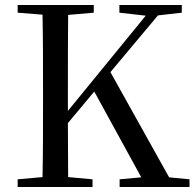

<svg xmlns="http://www.w3.org/2000/svg" viewBox="-20 -752 782 772"><path d="M570 0H742V-31L660 -39L424 -462L615 -690L711 -701V-732H460V-701L566 -689L253 -306V-392C253 -493 253 -593 254 -692L357 -701V-732H51V-701L151 -693C153 -593 153 -493 153 -392V-339C153 -239 153 -138 151 -40L51 -31V0H352V-31L254 -40L253 -257L359 -384L548 -39L461 -31V0Z"/></svg>

Font: Source Han Serif SC Medium
Style: Regular
Weight: 500
Designer: Ryoko NISHIZUKA 西塚涼子 (kana & ideographs); Frank Grießhammer (Latin, Greek & Cyrillic); Wenlong ZHANG 张文龙 (bopomofo); San
Foundry: Adobe
Version: Version 2.003;hotconv 1.1.1;makeotfexe 2.6.0